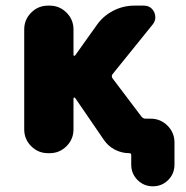

<svg xmlns="http://www.w3.org/2000/svg" viewBox="-20 -567 662 685"><path d="M248 -217.8Q246.1 -219.7 244.1 -218.8Q242.2 -217.8 242.2 -215.8V-105.5Q242.2 -70.3 217.3 -45.4Q192.4 -20.5 157.2 -20.5H151.4Q116.2 -20.5 91.3 -45.4Q66.4 -70.3 66.4 -105.5V-461.9Q66.4 -497.1 91.3 -522Q116.2 -546.9 151.4 -546.9H157.2Q192.4 -546.9 217.3 -522Q242.2 -497.1 242.2 -461.9V-371.1Q242.2 -369.1 244.1 -368.2Q246.1 -367.2 248 -369.1L325.2 -477.5Q347.7 -509.8 383.3 -528.3Q418.9 -546.9 459 -546.9H493.2Q518.6 -546.9 530.3 -523.4Q534.2 -514.6 534.2 -504.9Q534.2 -492.2 525.4 -480.5L381.8 -302.7Q376 -294.9 381.8 -287.1L484.4 -151.4Q490.2 -143.6 500 -143.6H517.6Q552.7 -143.6 577.6 -118.7Q602.5 -93.8 602.5 -58.6V20.5Q602.5 52.7 580.1 75.2Q557.6 97.7 525.4 97.7Q493.2 97.7 470.7 75.2Q448.2 52.7 448.2 20.5V-13.7Q448.2 -20.5 441.4 -20.5Q414.1 -20.5 389.6 -33.2Q365.2 -45.9 349.6 -69.3Z"/></svg>

Font: Gen Jyuu GothicX Heavy
Style: Bold
Weight: 900
Designer: [Source Han Sans]
Ryoko NISHIZUKA  (kana & ideographs); Paul D. Hunt (Latin, Greek & Cyrillic); Wenlong ZHANG  (bopomofo
Version: Version 1.002.20150607